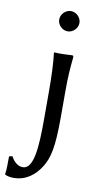

<svg xmlns="http://www.w3.org/2000/svg" viewBox="-137 -692 505 952"><g transform="rotate(10 115.5 -216.0)"><path d="M182 -251C182 -326 185 -362 191 -423C191 -432 190 -433 182 -433C159 -431 116 -430 95 -432L93 -429C99 -386 102 -310 102 -235V-96C102 41 95 156 39 156C10 156 -10 131 -21 111L-37 115C-37 142 -37 189 -41 204L-40 207C-32 212 -16 216 3 216C66 216 110 179 138 135C169 87 182 30 182 -120ZM90 -597C90 -570 114 -546 141 -546C168 -546 192 -570 192 -597C192 -624 168 -648 141 -648C114 -648 90 -624 90 -597Z"/></g></svg>

Font: Libertinus Sans
Style: Regular
Weight: 400
Designer: Philipp H. Poll, Khaled Hosny
Foundry: Caleb Maclennan
Version: Version 7.050;RELEASE